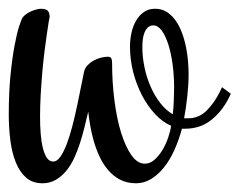

<svg xmlns="http://www.w3.org/2000/svg" viewBox="-23 -420 549 440"><path d="M74.2 0Q51.8 0 36.9 -12.9Q22 -25.9 13.2 -47.9Q4.4 -69.8 0.7 -98.4Q-2.9 -127 -2.9 -158.2Q-2.9 -207.5 1 -247.1Q4.9 -286.6 10.3 -315.2Q15.6 -343.8 21 -360.1Q26.4 -376.5 28.8 -379.9Q32.2 -384.3 37.8 -388.2Q43.5 -392.1 49.3 -394.5Q55.2 -397 61 -398.4Q66.9 -399.9 70.8 -399.9Q82 -399.9 86.4 -395.5Q90.8 -391.1 90.8 -379.9Q90.3 -379.9 88.6 -369.9Q86.9 -359.9 84.5 -342.8Q82 -325.7 79.1 -303Q76.2 -280.3 74 -254.9Q71.8 -229.5 70.3 -203.4Q68.8 -177.2 68.8 -152.8Q68.8 -131.3 70.3 -112.8Q71.8 -94.2 75.4 -80.1Q79.1 -65.9 84.7 -57.9Q90.3 -49.8 99.1 -49.8Q107.9 -49.8 115.7 -61.3Q123.5 -72.8 130.4 -91.1Q137.2 -109.4 143.1 -132.1Q148.9 -154.8 153.8 -178Q158.7 -201.2 162.8 -221.9Q167 -242.7 169.9 -256.8Q171.9 -264.2 177.5 -270.3Q183.1 -276.4 190.9 -280.8Q198.7 -285.2 207.5 -287.6Q216.3 -290 224.1 -290Q230 -290 231.9 -286.4Q233.9 -282.7 233.9 -274.9Q233.9 -231 239.3 -189.5Q244.6 -147.9 254.6 -115.7Q264.6 -83.5 278.3 -64.2Q292 -44.9 309.1 -44.9Q320.8 -44.9 331.1 -54Q341.3 -63 349.4 -76.4Q357.4 -89.8 362.5 -105Q367.7 -120.1 369.1 -131.8Q349.6 -140.1 332.5 -158.4Q315.4 -176.8 302.5 -201.4Q289.6 -226.1 282.2 -254.9Q274.9 -283.7 274.9 -313Q274.9 -329.1 278.3 -344.7Q281.7 -360.4 288.8 -372.6Q295.9 -384.8 306.6 -392.3Q317.4 -399.9 332 -399.9Q351.6 -399.9 366 -387.7Q380.4 -375.5 389.9 -354.7Q399.4 -334 404.3 -306.6Q409.2 -279.3 409.2 -249Q409.2 -226.6 406.2 -199.2Q403.3 -171.9 398.9 -148.9H408.2Q432.6 -148.9 450.4 -166.5Q468.3 -184.1 481 -210L485.8 -220.2L505.9 -205.1L501 -194.8Q485.4 -164.1 460.4 -144.5Q435.5 -125 400.9 -125H394Q386.7 -98.6 376.5 -75.9Q366.2 -53.2 352.8 -36.4Q339.4 -19.5 323.2 -9.8Q307.1 0 289.1 0Q268.1 0 252.2 -8.3Q236.3 -16.6 224.6 -30.5Q212.9 -44.4 204.8 -61.8Q196.8 -79.1 191.7 -97.4Q186.5 -115.7 183.6 -133.1Q180.7 -150.4 179.2 -164.1Q175.3 -147.9 170.9 -129.6Q166.5 -111.3 160.6 -93Q154.8 -74.7 147 -57.9Q139.2 -41 128.7 -28.3Q118.2 -15.6 104.7 -7.8Q91.3 0 74.2 0ZM303.2 -312Q303.2 -289.6 308.1 -265.9Q313 -242.2 322.3 -221.2Q331.5 -200.2 344.5 -183.6Q357.4 -167 373 -158.2Q373.5 -164.1 374.3 -171.9Q375 -179.7 375.2 -188.2Q375.5 -196.8 375.7 -204.8Q376 -212.9 376 -219.2Q376 -246.6 372.6 -272.2Q369.1 -297.9 362.8 -317.9Q356.4 -337.9 347.7 -349.9Q338.9 -361.8 328.1 -361.8Q320.8 -361.8 315.9 -357.2Q311 -352.5 308.1 -345.2Q305.2 -337.9 304.2 -329.1Q303.2 -320.3 303.2 -312Z"/></svg>

Font: Rochester
Style: Regular
Weight: 400
Version: Version 1.006